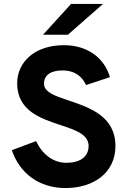

<svg xmlns="http://www.w3.org/2000/svg" viewBox="-20 -941 655 973"><path d="M198 -765H324L502 -921H340ZM312 12C454 12 565 -65 565 -201C565 -352 434 -396 330 -431C261 -454 203 -473 203 -517C203 -560 237 -584 296 -584C361 -584 397 -552 416 -510L537 -550C511 -642 429 -712 304 -712C153 -712 67 -624 67 -519C67 -380 185 -341 287 -307C363 -282 429 -260 429 -201C429 -145 384 -116 316 -116C248 -116 193 -161 163 -226L40 -180C80 -61 180 12 312 12Z"/></svg>

Font: Overpass ExtraBold
Style: Regular
Weight: 800
Designer: Delve Withrington, Thomas Jockin
Foundry: Delve Fonts
Version: Version 3.000;DELV;Overpass